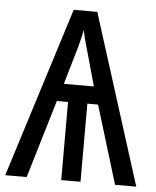

<svg xmlns="http://www.w3.org/2000/svg" viewBox="-53 -758 653 803"><g transform="rotate(5 274.0 -357.0)"><path d="M323 -714 549 0H460L360 -328H315V0H234V-328H187L89 0H-1L224 -714ZM273 -634Q271 -620 267 -604Q263 -588 259 -571.5Q255 -555 250 -540L210 -402H336L296 -545Q292 -559 288 -573Q284 -587 280 -602.5Q276 -618 273 -634Z"/></g></svg>

Font: Noto Sans Display Condensed
Style: Regular
Weight: 400
Width: 3
Designer: Monotype Design Team
Foundry: Monotype Imaging Inc.
Version: Version 2.003